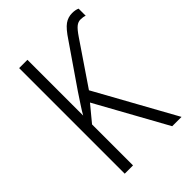

<svg xmlns="http://www.w3.org/2000/svg" viewBox="-210 -819 918 918"><g transform="rotate(-45 248.5 -360.5)"><path d="M448 -721Q470 -721 485 -714V-666Q472 -671 454 -671Q439 -671 425 -660Q411 -649 390 -618L244 -403L467 0H404L206 -358L139 -277V0H83V-714H139V-337Q150 -357 167 -382.5Q184 -408 203 -437L344 -642Q375 -689 397.5 -705Q420 -721 448 -721Z"/></g></svg>

Font: Noto Sans Condensed Light
Style: Regular
Weight: 300
Width: 3
Designer: Monotype Design Team
Foundry: Monotype Imaging Inc.
Version: Version 2.013; ttfautohint (v1.8.4.7-5d5b)